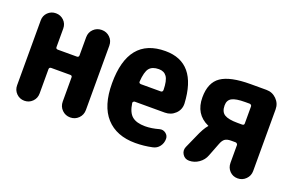

<svg xmlns="http://www.w3.org/2000/svg" viewBox="-73 -796 1645 1072"><g transform="rotate(20 750.0 -260.0)"><path d="M454.1 -451.2V-69.3Q454.1 -40 434.1 -20Q414.1 0 385.3 0Q356.4 0 336.4 -20Q316.4 -40 316.4 -69.3V-212.9Q316.4 -223.6 304.7 -223.6H192.4Q180.7 -223.6 179.7 -212.9V-67.4Q179.7 -39.1 160.2 -19.5Q140.6 0 112.8 0Q85 0 65.4 -19.5Q45.9 -39.1 45.9 -67.4V-453.1Q45.9 -481.4 65.4 -500.5Q85 -519.5 112.8 -519.5Q140.6 -519.5 160.2 -500.5Q179.7 -481.4 179.7 -453.1V-342.8Q179.7 -332 192.4 -332H304.7Q315.4 -332 316.4 -342.8V-451.2Q316.4 -480.5 336.4 -500Q356.4 -519.5 385.3 -519.5Q414.1 -519.5 434.1 -500Q454.1 -480.5 454.1 -451.2Z M811.5 -309.6Q822.3 -309.6 823.2 -322.3Q822.3 -377.9 806.6 -400.4Q791 -422.9 759.8 -422.9Q720.7 -422.9 703.1 -401.4Q685.5 -379.9 681.6 -320.3Q681.6 -310.5 693.4 -309.6ZM759.8 -530.3Q946.3 -530.3 959 -291Q960 -254.9 934.6 -230.5Q909.2 -206.1 873 -206.1H694.3Q690.4 -206.1 686.5 -202.1Q682.6 -198.2 683.6 -194.3Q691.4 -139.6 717.8 -118.2Q744.1 -96.7 794.9 -96.7Q833 -96.7 877.9 -109.4Q897.5 -114.3 913.6 -102.1Q929.7 -89.8 929.7 -70.3Q929.7 -44.9 915 -25.4Q900.4 -5.9 876 -1Q826.2 9.8 775.4 9.8Q663.1 9.8 601.6 -58.1Q540 -126 540 -259.8Q540 -530.3 759.8 -530.3Z M1313.5 -301.8V-403.3Q1313.5 -408.2 1309.6 -411.6Q1305.7 -415 1300.8 -415H1274.4Q1219.7 -415 1196.3 -402.3Q1172.9 -389.6 1172.9 -358.4Q1172.9 -320.3 1196.3 -305.7Q1219.7 -291 1274.4 -291H1300.8Q1313.5 -291 1313.5 -301.8ZM1363.3 -519.5Q1398.4 -519.5 1423.3 -494.6Q1448.2 -469.7 1448.2 -434.6V-68.4Q1448.2 -40 1428.2 -20Q1408.2 0 1379.9 0Q1351.6 0 1332.5 -19.5Q1313.5 -39.1 1313.5 -68.4V-173.8Q1313.5 -177.7 1309.6 -181.6Q1305.7 -185.5 1300.8 -185.5H1274.4Q1251 -185.5 1238.3 -176.8Q1225.6 -168 1216.8 -144.5L1186.5 -66.4Q1175.8 -37.1 1149.4 -18.6Q1123 0 1091.8 0Q1066.4 0 1052.7 -21Q1039.1 -42 1048.8 -65.4L1081.1 -137.7Q1105.5 -195.3 1126 -217.8Q1127 -217.8 1127 -218.8Q1127 -220.7 1125 -220.7Q1041 -258.8 1041 -358.4Q1041 -446.3 1094.7 -482.9Q1148.4 -519.5 1268.6 -519.5Z"/></g></svg>

Font: Rounded-X Mgen+ 2m bold
Style: Bold
Weight: 700
Designer: [Source Han Sans]
Ryoko NISHIZUKA  (kana & ideographs); Paul D. Hunt (Latin, Greek & Cyrillic); Wenlong ZHANG  (bopomofo
Version: Version 1.059.20150602